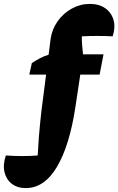

<svg xmlns="http://www.w3.org/2000/svg" viewBox="-154 -766 606 983"><path d="M-22 197Q-65 197 -93.5 175Q-122 153 -131 115Q-140 77 -124 30Q-39 36 39 30Q42 -27 45 -64Q48 -101 51 -131.5Q54 -162 58 -197L82 -384H-4L9 -443Q30 -457 51 -468Q72 -479 95 -486L105 -566Q112 -616 141 -657Q170 -698 213.5 -722Q257 -746 306 -746Q353 -746 384.5 -724Q416 -702 427 -664.5Q438 -627 423 -580Q342 -584 265 -580Q264 -547 271 -488H376L356 -384H257L232 -218Q202 -20 137.5 88.5Q73 197 -22 197Z"/></svg>

Font: Piazzolla Black
Style: Italic
Weight: 900
Italic angle: -11.3°
Designer: Juan Pablo del Peral
Foundry: Huerta Tipografica
Version: Version 1.330